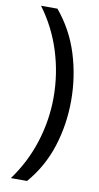

<svg xmlns="http://www.w3.org/2000/svg" viewBox="-97 -757 493 957"><g transform="rotate(10 150.0 -278.0)"><path d="M260 -274Q260 -153 224.5 -41.5Q189 70 113 158H31Q100 64 135.5 -47.5Q171 -159 171 -275Q171 -394 135.5 -507Q100 -620 30 -714H113Q189 -623 224.5 -509.5Q260 -396 260 -274Z"/></g></svg>

Font: Noto Sans Tifinagh Adrar
Style: Regular
Weight: 400
Designer: JamraPatel
Foundry: JamraPatel LLC
Version: Version 2.006; ttfautohint (v1.8.4.7-5d5b)